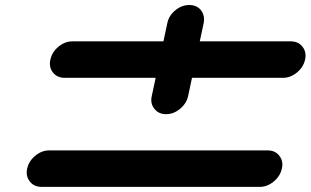

<svg xmlns="http://www.w3.org/2000/svg" viewBox="-20 -728 1210 748"><path d="M1112.8 -566.9Q1142.1 -566.9 1158.2 -546.4Q1170.4 -531.2 1170.4 -511.2Q1170.4 -503.9 1168.5 -495.6Q1162.1 -466.3 1137 -445.6Q1111.8 -424.8 1082.5 -424.8H728L712.9 -354Q706.5 -324.7 681.4 -304Q656.2 -283.2 627 -283.2Q597.7 -283.2 581.5 -304.2Q569.3 -318.8 569.3 -338.4Q569.3 -345.7 571.3 -354L586.4 -424.8H231.9Q202.6 -424.8 186 -445.8Q174.3 -460.4 174.3 -480Q174.3 -487.3 176.3 -495.6Q182.6 -525.4 207.8 -546.1Q232.9 -566.9 262.2 -566.9H616.7L631.8 -637.7Q637.7 -667 662.8 -687.7Q688 -708.5 717.3 -708.5Q746.6 -708.5 763.2 -688Q774.9 -672.4 774.9 -652.8Q774.9 -645.5 773.4 -637.7L758.3 -566.9ZM1022.5 -142.1Q1051.8 -142.1 1067.9 -121.6Q1080.1 -106.4 1080.1 -86.9Q1080.1 -79.6 1078.1 -71.3Q1071.8 -42 1046.6 -21Q1021.5 0 992.2 0H141.6Q112.3 0 96.2 -21Q84 -36.1 84 -55.7Q84 -63 85.9 -71.3Q92.3 -100.6 117.4 -121.3Q142.6 -142.1 171.9 -142.1Z"/></svg>

Font: Robtronika
Style: Italic
Weight: 400
Italic angle: -12°
Designer: GGBot
Version: 1.00